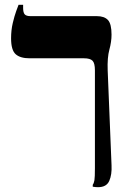

<svg xmlns="http://www.w3.org/2000/svg" viewBox="-20 -617 539 797"><path d="M387 160Q382 160 376 159.5Q370 159 365 158V150Q370 143 372 131Q374 119 374 81V-325Q374 -355 364 -365Q354 -375 329 -375H103Q64 -375 45 -392Q26 -409 26 -458Q26 -492 33 -521.5Q40 -551 47.5 -571.5Q55 -592 57 -597H76V-584Q76 -565 82.5 -557.5Q89 -550 107 -550H382Q413 -550 428 -534Q443 -518 443 -473Q443 -444 434 -411Q425 -378 427 -325L443 69Q445 108 433.5 134Q422 160 387 160Z"/></svg>

Font: Frank Ruhl Libre ExtraBold
Style: Regular
Weight: 800
Designer: Yanek Iontef
Foundry: Fontef
Version: Version 6.003;gftools[0.9.30]